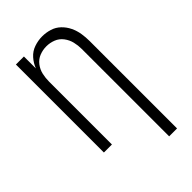

<svg xmlns="http://www.w3.org/2000/svg" viewBox="-279 -836 1134 1134"><g transform="rotate(-45 288.0 -269.0)"><path d="M425 205H491V-525Q491 -557 486 -588.5Q481 -620 467 -649.5Q453 -679 429.5 -701.5Q406 -724 375 -733.5Q344 -743 312 -743Q278 -743 244.5 -731.5Q211 -720 187.5 -693.5Q164 -667 152 -635V-735H85V0H152V-525Q152 -555 158.5 -584Q165 -613 183.5 -637.5Q202 -662 230 -673Q258 -684 288 -684Q318 -684 346 -673Q374 -662 392.5 -637.5Q411 -613 418 -584Q425 -555 425 -525Z"/></g></svg>

Font: Iosevka Sparkle Light
Style: Regular
Weight: 300
Designer: Belleve Invis
Foundry: Belleve Invis
Version: Version 4.5.0; ttfautohint (v1.8.3)